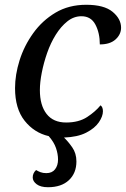

<svg xmlns="http://www.w3.org/2000/svg" viewBox="-20 -566 527 804"><path d="M181 218Q150 218 133.5 205.5Q117 193 117 177Q117 159 131 146Q139 151 149.5 155Q160 159 174 159Q198 159 210.5 143Q223 127 223 102Q223 79 214.5 54Q206 29 184 4Q123 -10 83 -60.5Q43 -111 43 -197Q43 -253 62 -313.5Q81 -374 119 -427Q157 -480 212.5 -513Q268 -546 341 -546Q416 -546 451.5 -516.5Q487 -487 487 -450Q487 -422 464 -401Q441 -380 398 -380Q398 -428 379.5 -463Q361 -498 321 -498Q289 -498 262 -476.5Q235 -455 213.5 -420.5Q192 -386 177.5 -344.5Q163 -303 155 -262Q147 -221 147 -189Q147 -125 175 -89Q203 -53 257 -53Q310 -53 345 -76Q380 -99 401 -125Q411 -118 411 -100Q411 -79 394 -54Q377 -29 341 -10.5Q305 8 248 10Q265 26 282.5 51Q300 76 300 110Q300 159 268.5 188.5Q237 218 181 218Z"/></svg>

Font: NotoSerif-Italic
Style: Regular
Weight: 400
Italic angle: -12°
Designer: Monotype Design Team
Foundry: Monotype Imaging Inc.
Version: Version 2.007; ttfautohint (v1.8) -l 8 -r 50 -G 200 -x 14 -D